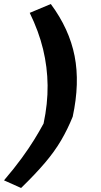

<svg xmlns="http://www.w3.org/2000/svg" viewBox="-37 -741 504 956"><path d="M68 195 -17 157Q35 96 71 46.5Q107 -3 133 -45Q159 -87 180 -126Q201 -225 200 -316Q199 -407 177.5 -496Q156 -585 111 -677L216 -721Q308 -597 334.5 -462Q361 -327 325 -160Q300 -98 267.5 -42.5Q235 13 187 69.5Q139 126 68 195Z"/></svg>

Font: Nunito Sans 7pt Expanded
Style: Bold Italic
Weight: 700
Width: 7
Italic angle: -9°
Designer: Vernon Adams
Foundry: Vernon Adams
Version: Version 3.101;gftools[0.9.27]